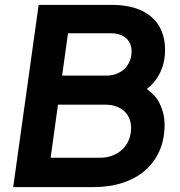

<svg xmlns="http://www.w3.org/2000/svg" viewBox="-20 -765 737 785"><path d="M362 0C540 0 653 -99 653 -255C653 -290 644 -322 627 -353C616 -371 600 -387 580 -401C589 -408 598 -416 606 -425C638 -461 655 -508 655 -561C655 -677 576 -745 439 -745H138L34 0ZM258 -629H434C486 -629 518 -600 518 -555C518 -498 476 -456 416 -456H234ZM217 -337H411C475 -337 516 -299 516 -242C516 -171 464 -120 388 -120H187Z"/></svg>

Font: Plus Jakarta Sans
Style: Bold Italic
Weight: 700
Italic angle: -8°
Designer: Gumpita Rahayu
Foundry: Tokotype
Version: Version 2.071;gftools[0.9.30]